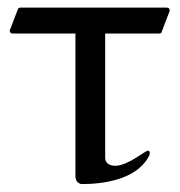

<svg xmlns="http://www.w3.org/2000/svg" viewBox="-20 -459 460 492"><path d="M32.2 -439.5C27.3 -439.5 25.9 -436.5 24.4 -431.6L4.9 -380.9C4.9 -376 7.8 -373 12.7 -373H173.3V-7.3C173.3 7.8 184.1 12.7 190.4 12.7C242.2 12.7 326.7 2.4 359.9 -55.7C363.3 -61 363.8 -64.5 363.8 -66.4C363.8 -68.4 363.8 -72.8 358.9 -72.8C351.6 -72.8 307.6 -34.2 275.4 -34.2C263.2 -34.2 249.5 -39.1 249.5 -54.7V-373H387.7C389.6 -373 393.1 -374 393.6 -375.5L415 -431.6C415 -436.5 412.1 -439.5 407.2 -439.5Z"/></svg>

Font: Cardo
Style: Italic
Weight: 400
Designer: David J. Perry
Foundry: David J. Perry
Version: Version 0.99